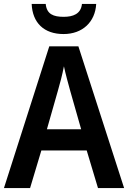

<svg xmlns="http://www.w3.org/2000/svg" viewBox="-20 -950 647 970"><path d="M466 -930H394C389 -879 348 -865 302 -865C250 -865 216 -878 211 -930H140C144 -835 202 -778 301 -778C397 -778 461 -839 466 -930ZM475 0H607L376 -716H229L0 0H132L189 -190H418ZM335 -490 390 -297H217L272 -490C281 -520 296 -577 303 -615C310 -581 326 -522 335 -490Z"/></svg>

Font: Noto Sans Ethiopic SemiCondensed SemiBold
Style: Regular
Weight: 600
Width: 4
Designer: Monotype Design Team
Foundry: Monotype Imaging Inc.
Version: Version 2.102